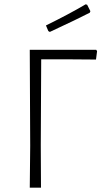

<svg xmlns="http://www.w3.org/2000/svg" viewBox="-20 -870 482 890"><path d="M377 -850 384 -848 399 -818 396 -811Q344 -784 211 -722L204 -726L193 -752Q301 -805 377 -850ZM426 -639 430 -633 425 -594 291 -595H171L169 -197L170 0H118L120 -194L118 -639Z"/></svg>

Font: Alegreya Sans Light
Style: Regular
Weight: 300
Designer: Juan Pablo del Peral
Foundry: Huerta Tipografica
Version: Version 2.007